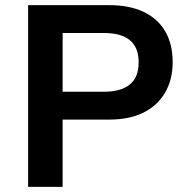

<svg xmlns="http://www.w3.org/2000/svg" viewBox="-20 -725 732 745"><path d="M89 0V-705H405Q482 -705 537 -679Q592 -653 621 -603.5Q650 -554 650 -484Q650 -416 620.5 -365.5Q591 -315 536.5 -288Q482 -261 405 -261H223V0ZM223 -369H383Q449 -369 483.5 -397Q518 -425 518 -483Q518 -541 484 -569Q450 -597 383 -597H223Z"/></svg>

Font: Nunito Sans 9pt
Style: Bold
Weight: 700
Version: Version 3.101;gftools[0.9.27]